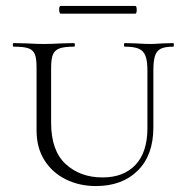

<svg xmlns="http://www.w3.org/2000/svg" viewBox="-20 -613 620 646"><path d="M400 -456Q397 -456 397 -462Q397 -468 400 -468L438 -467Q468 -465 485 -465Q499 -465 527 -467L563 -468Q565 -468 565 -462Q565 -456 563 -456Q535 -456 521 -449Q507 -442 501.5 -425Q496 -408 496 -375V-184Q496 -91 443.5 -39Q391 13 303 13Q247 13 201.5 -9.5Q156 -32 129.5 -74Q103 -116 103 -174V-387Q103 -417 97 -431Q91 -445 75.5 -450.5Q60 -456 26 -456Q23 -456 23 -462Q23 -468 26 -468L70 -467Q106 -465 126 -465Q151 -465 187 -467L229 -468Q232 -468 232 -462Q232 -456 229 -456Q196 -456 180 -450Q164 -444 158 -429.5Q152 -415 152 -385V-200Q152 -106 201 -61Q250 -16 325 -16Q396 -16 436 -58.5Q476 -101 476 -182V-375Q476 -408 469.5 -425Q463 -442 447 -449Q431 -456 400 -456ZM179 -580Q179 -593 184 -593H435Q440 -593 440 -580Q440 -567 435 -567H184Q182 -567 180.5 -571Q179 -575 179 -580Z"/></svg>

Font: Cormorant SC Light
Style: Regular
Weight: 300
Designer: Christian Thalmann (Catharsis Fonts)
Foundry: Catharsis Fonts
Version: Version 4.000